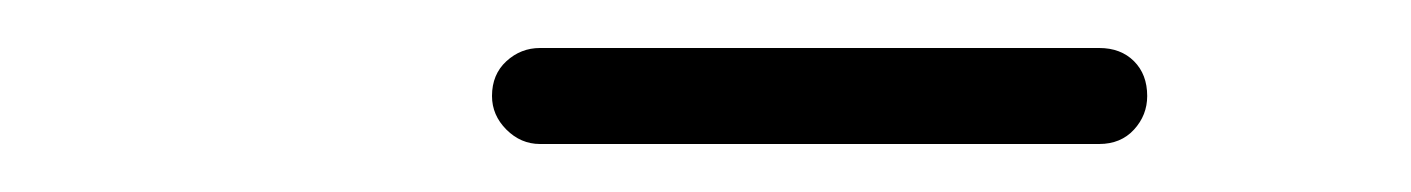

<svg xmlns="http://www.w3.org/2000/svg" viewBox="-20 -618 588 80"><path d="M438 -598Q447 -598 452.5 -592.5Q458 -587 458 -578Q458 -570 452.5 -564Q447 -558 438 -558H205Q197 -558 191 -564Q185 -570 185 -578Q185 -587 191 -592.5Q197 -598 205 -598Z"/></svg>

Font: Libertine Sup Light
Style: Regular
Weight: 300
Designer: Bastien Sozeau
Foundry: NBR — Bastien Sozeau
Version: Version 2.003; ttfautohint (v1.8.4.7-5d5b);gftools[0.9.33]